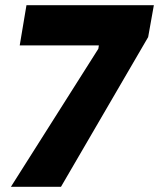

<svg xmlns="http://www.w3.org/2000/svg" viewBox="-20 -720 613 740"><path d="M22 0H215L551 -577L573 -700H82L56 -545H361L359 -532Z"/></svg>

Font: Fixel Display 20240404 ExBold
Style: Italic
Weight: 800
Italic angle: -10°
Designer: AlfaBravo + MacPaw
Foundry: Kyrylo Tkachov, Marchela Mozhyna, Serhii Makarenko, Maria Weinstein, Zakhar Kryvoshyya
Version: Version 1.211;Glyphs 3.2 (3225)